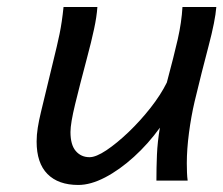

<svg xmlns="http://www.w3.org/2000/svg" viewBox="-20 -508 628 540"><path d="M507.8 0H419.9Q419.9 -36.1 421.4 -72.5Q422.9 -108.9 429.7 -148.9Q397 -103.5 356.7 -66.9Q316.4 -30.3 275.6 -9Q234.9 12.2 200.2 12.2Q144 12.2 113.5 -18.6Q83 -49.3 83 -109.9Q83 -128.4 86.2 -148.7Q89.4 -168.9 95.2 -192.9L129.4 -334.5Q140.6 -379.4 147.5 -412.4Q154.3 -445.3 158.7 -488.3H253.9Q252 -460.9 244.6 -426.5Q237.3 -392.1 224.1 -342.8Q204.6 -269.5 191.4 -215.3Q178.2 -161.1 178.2 -136.7Q178.2 -100.6 193.1 -83.3Q208 -65.9 231.9 -65.9Q250 -65.9 279.3 -85.4Q308.6 -105 341.6 -136.5Q374.5 -168 403.3 -204.6Q432.1 -241.2 449.2 -275.9Q469.2 -350.6 480 -397.9Q490.7 -445.3 493.2 -488.3H588.4Q585.4 -449.7 566.7 -378.9Q547.9 -308.1 527.3 -222.2Q517.6 -180.7 511.5 -134.3Q505.4 -87.9 505.4 -48.8Q505.4 -35.2 505.9 -22.9Q506.3 -10.7 507.8 0Z"/></svg>

Font: Andika
Style: Italic
Weight: 400
Italic angle: -14°
Designer: Victor Gaultney, Annie Olsen, Julie Remington, Don Collingsworth, Eric Hays, Becca Hirsbrunner
Foundry: SIL International
Version: Version 6.101